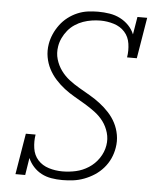

<svg xmlns="http://www.w3.org/2000/svg" viewBox="-53 -789 707 844"><g transform="rotate(5 300.0 -367.5)"><path d="M253 8Q253 8 253 8Q253 8 253 8Q228 8 204.5 4Q181 0 161 -10.5Q141 -21 125.5 -38Q110 -55 101 -76L89 0H46L76 -181H119Q114 -151 118.5 -120.5Q123 -90 142 -69Q161 -48 190 -39Q219 -30 250 -30Q280 -30 309.5 -36.5Q339 -43 365.5 -60Q392 -77 410 -103.5Q428 -130 433 -160Q438 -189 430 -216.5Q422 -244 406 -265.5Q390 -287 368 -303.5Q346 -320 322.5 -334Q299 -348 275.5 -361.5Q252 -375 230.5 -391.5Q209 -408 190.5 -428.5Q172 -449 159.5 -473Q147 -497 142 -525Q137 -553 142 -583Q146 -606 155.5 -627.5Q165 -649 179.5 -668.5Q194 -688 213.5 -703Q233 -718 255.5 -727.5Q278 -737 301 -740Q324 -743 346 -743Q372 -743 397 -739Q422 -735 443.5 -724Q465 -713 481.5 -696Q498 -679 507 -657L520 -735H563L533 -554H490Q495 -584 490.5 -614.5Q486 -645 467 -666Q448 -687 419 -696Q390 -705 360 -705Q341 -705 321.5 -702Q302 -699 283.5 -692.5Q265 -686 247.5 -674.5Q230 -663 217 -647Q204 -631 195.5 -613Q187 -595 184 -576Q179 -546 187 -519Q195 -492 211 -470Q227 -448 248.5 -431.5Q270 -415 293.5 -401.5Q317 -388 341 -374Q365 -360 386.5 -343.5Q408 -327 426.5 -307Q445 -287 457.5 -263Q470 -239 475 -211Q480 -183 475 -154Q471 -129 460.5 -106Q450 -83 433 -63.5Q416 -44 394.5 -30Q373 -16 349 -7Q325 2 301 5Q277 8 253 8Z"/></g></svg>

Font: Iosevka Slab XLtExObl
Style: Regular
Weight: 200
Width: 7
Italic angle: -9°
Monospace: yes
Designer: Belleve Invis
Foundry: Belleve Invis
Version: Version 11.1.1; ttfautohint (v1.8.3)